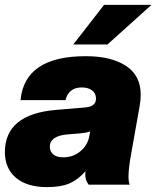

<svg xmlns="http://www.w3.org/2000/svg" viewBox="-20 -756 640 786"><path d="M173 10Q90 10 45 -28.5Q0 -67 0 -133Q0 -288 208 -306L327 -316Q373 -319 373 -352Q373 -374 357 -386Q341 -398 315 -398Q261 -398 248 -346H64Q81 -526 331 -526Q435 -526 495.5 -486.5Q556 -447 556 -369Q556 -345 552 -324L518 -132Q506 -68 506 -33Q506 -12 511 0H343Q329 -18 329 -42Q329 -49 330 -55Q299 -20 264 -5Q229 10 173 10ZM239 -112Q280 -112 310 -137.5Q340 -163 346 -201L349 -219Q345 -214 308 -210L258 -206Q184 -200 184 -155Q184 -136 198 -124Q212 -112 239 -112ZM420 -574H280L406 -736H600Z"/></svg>

Font: Creato Display Black
Style: Italic
Weight: 900
Italic angle: -10°
Version: Version 1.000